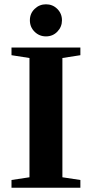

<svg xmlns="http://www.w3.org/2000/svg" viewBox="-20 -877 429 897"><path d="M271.5 -48.8 355.5 -36.1V0H33.7V-36.1L117.7 -48.8V-606L33.7 -619.1V-654.8H355.5V-619.1L271.5 -606ZM119.6 -782.2Q119.6 -814 141.8 -835.4Q164.1 -856.9 194.8 -856.9Q226.1 -856.9 247.8 -835.2Q269.5 -813.5 269.5 -782.2Q269.5 -751.5 248 -729.2Q226.6 -707 194.8 -707Q163.6 -707 141.6 -728.8Q119.6 -750.5 119.6 -782.2Z"/></svg>

Font: Tinos
Style: Bold
Weight: 700
Designer: Steve Matteson
Foundry: Monotype Imaging Inc.
Version: Version 1.23